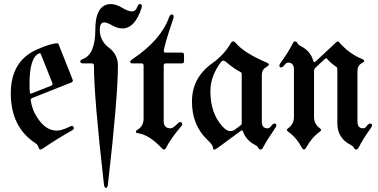

<svg xmlns="http://www.w3.org/2000/svg" viewBox="-20 -727 1860 946"><path d="M33.2 -267.1Q33.2 -427.2 163.6 -483.9Q231.9 -513.7 263.2 -513.7Q266.6 -513.7 268.1 -510.3L337.4 -335.9Q338.9 -333 338.9 -330.1Q338.9 -323.7 330.6 -320.3L140.1 -244.6Q131.3 -241.2 131.3 -234.9Q131.3 -232.4 131.8 -230Q138.2 -193.4 151.9 -167.5Q196.8 -83.5 259.3 -83.5Q284.7 -83.5 323.7 -103Q330.6 -106.4 333.5 -106.4Q343.8 -106.4 343.8 -94.7Q343.8 -89.4 335 -84.5Q262.7 -43.9 192.9 3.4Q183.6 9.8 178.2 9.8Q172.9 9.8 169.7 -2Q166.5 -13.7 155.3 -21Q33.2 -100.1 33.2 -267.1ZM125.5 -314Q125.5 -280.8 127.4 -270Q128.4 -265.6 131.1 -265.6Q133.8 -265.6 137.2 -267.1L231.9 -304.7Q238.8 -307.6 238.8 -313.5Q238.8 -315.9 237.3 -319.3L181.6 -459.5Q179.7 -464.4 177 -464.4Q174.3 -464.4 173.3 -463.9Q125.5 -445.8 125.5 -314Z M375.5 0ZM633.3 -436Q772 -528.8 813 -641.6Q818.4 -655.8 826.2 -655.8Q835.4 -655.8 835.4 -645.5Q835.4 -640.1 833.5 -634.3Q787.1 -497.6 787.1 -475.1Q787.1 -467.8 795.4 -467.8H876Q886.7 -467.8 886.7 -457V-425.3Q886.7 -414.6 876 -414.6H797.4Q786.6 -414.6 786.6 -403.8V-129.9Q786.6 -94.7 820.3 -94.7Q833 -94.7 855.5 -118.7Q861.8 -125.5 866.7 -125.5Q877.9 -125.5 877.9 -115.2Q877.9 -110.8 872.1 -104Q821.3 -44.4 797.4 2.9Q793.9 9.8 788.6 9.8Q783.2 9.8 776.9 2.9Q714.4 -64 658.2 -70.8Q649.9 -71.8 649.9 -77.6Q649.9 -83.5 655.3 -86.4Q687.5 -104 687.5 -142.6V-403.8Q687.5 -414.6 677.7 -414.6H634.3Q621.6 -414.6 621.6 -421.4Q621.6 -428.2 633.3 -436ZM387.7 -436Q449.7 -458.5 449.7 -581.1Q449.7 -662.1 481.9 -690.9Q499.5 -707 525.6 -707Q551.8 -707 581.3 -689Q610.8 -670.9 629.9 -670.9Q648.9 -670.9 656.2 -692.9Q661.1 -707 669.4 -707Q678.7 -707 678.7 -696.8Q678.7 -691.4 676.8 -685.5Q643.6 -586.9 583.5 -586.9Q558.6 -586.9 533 -601.8Q507.3 -616.7 494.1 -616.7Q471.7 -616.7 471.7 -581.1Q471.7 -525.4 516.4 -492.2Q561 -459 561 -403.8Q561 -248.5 511.7 182.1Q509.8 198.7 502 198.7Q494.1 198.7 492.2 182.1Q442.9 -248.5 442.9 -403.8Q442.9 -414.6 432.6 -414.6H391.1Q375.5 -414.6 375.5 -423.1Q375.5 -431.6 387.7 -436Z M1025.4 -415Q1085.4 -458 1117.7 -515.1Q1122.1 -522.9 1128.7 -522.9Q1135.3 -522.9 1142.1 -514.6Q1182.6 -466.3 1294.4 -418.5Q1304.7 -414.1 1304.7 -408.9Q1304.7 -403.8 1292.5 -397Q1270 -384.3 1270 -358.4V-128.4Q1270 -94.7 1298.3 -94.7Q1308.1 -94.7 1316.4 -106.4Q1324.7 -118.2 1333 -118.2Q1341.8 -118.2 1341.8 -108.4Q1341.8 -104 1334 -93.3Q1293.9 -34.7 1275.4 1Q1271 9.8 1263.9 9.8Q1256.8 9.8 1252.9 1.5Q1249 -6.8 1237.3 -12.7Q1191.4 -36.1 1176.8 -80.1Q1175.3 -84.5 1172.4 -84.5Q1169.4 -84.5 1165.5 -81.5L1052.7 1.5Q1041.5 9.8 1035.4 9.8Q1029.3 9.8 1029.3 1Q1029.3 -12.7 1002.4 -37.6Q925.8 -109.4 925.8 -226.6Q925.8 -343.8 1025.4 -415ZM1016.6 -277.8Q1016.6 -168.9 1075.7 -104.5Q1097.2 -81.1 1112.3 -81.1Q1127.4 -81.1 1136.7 -87.9L1165.5 -109.4Q1170.9 -113.3 1170.9 -119.6V-363.3Q1170.9 -369.1 1165 -372.1Q1133.3 -388.2 1092.3 -422.9Q1085.9 -428.2 1080.1 -428.2Q1074.2 -428.2 1069.3 -421.9Q1016.6 -352.5 1016.6 -277.8Z M1356.4 -404.8Q1356.4 -409.2 1364.3 -419.9Q1401.9 -471.7 1422.9 -514.2Q1427.2 -522.9 1434.3 -522.9Q1441.4 -522.9 1445.3 -514.6Q1449.2 -506.3 1460.9 -500.5Q1509.8 -476.1 1523.4 -427.7Q1525.9 -420.9 1528.8 -420.9Q1531.7 -420.9 1534.7 -423.8L1636.7 -519Q1641.1 -522.9 1644.5 -522.9Q1647.9 -522.9 1650.9 -519Q1699.7 -462.9 1761.2 -437.5Q1774.4 -432.1 1774.4 -426.8Q1774.4 -421.4 1763.2 -416Q1741.2 -404.8 1741.2 -376V-128.4Q1741.2 -94.7 1769 -94.7Q1778.8 -94.7 1787.1 -106.4Q1795.4 -118.2 1804.2 -118.2Q1813 -118.2 1813 -108.4Q1813 -104 1805.2 -93.3Q1768.1 -41.5 1746.6 1Q1742.2 9.8 1735.1 9.8Q1728 9.8 1724.1 1.5Q1720.2 -6.8 1708.5 -12.7Q1642.1 -45.9 1642.1 -119.6V-387.2Q1642.1 -394 1637.2 -397.5Q1606.9 -418 1591.3 -437.5Q1589.4 -439.9 1586.7 -439.9Q1584 -439.9 1581.5 -437.5L1535.6 -394.5Q1527.3 -386.7 1527.3 -376.5V-149.9Q1527.3 -115.7 1556.6 -94.7Q1562 -90.8 1562 -86.7Q1562 -82.5 1555.7 -78.1Q1515.6 -49.3 1487.8 1Q1482.9 9.8 1477.8 9.8Q1472.7 9.8 1467.8 1Q1439 -51.3 1399.9 -78.1Q1393.6 -82.5 1393.6 -86.7Q1393.6 -90.8 1398.9 -94.7Q1428.2 -115.2 1428.2 -149.9V-384.8Q1428.2 -418.5 1399.9 -418.5Q1390.1 -418.5 1381.8 -406.7Q1373.5 -395 1365 -395Q1356.4 -395 1356.4 -404.8Z"/></svg>

Font: UnifrakturMaguntia16
Style: Book
Weight: 400
Designer: j. 'mach' wust, Gerrit Ansmann, Georg Duffner, based on a font by Peter Wiegel, original typeface by Carl Albert Fahrenw
Version: Version 2017-03-19